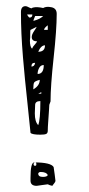

<svg xmlns="http://www.w3.org/2000/svg" viewBox="-20 -603 290 623"><path d="M79 -17V-26Q79 -76 91 -76Q145 -76 154 -61Q155 -56 157.5 -36.5Q160 -17 160 -16Q160 -13 155 -7Q150 -1 150 0Q149 0 142 -2L135 -5Q133 -5 116.5 -2.5Q100 0 99 0Q79 0 79 -17ZM104 -40Q104 -29 119 -29Q133 -29 135 -35Q130 -45 112 -45Q106 -45 104 -40ZM94 -76Q89 -76 89 -70Q89 -65 94 -65Q98 -65 98 -70Q98 -76 94 -76ZM79 -172Q76 -202 70 -259.5Q64 -317 61 -346Q58 -375 54.5 -417.5Q51 -460 49.5 -494.5Q48 -529 48 -564Q48 -583 63 -583Q67 -583 73 -579.5Q79 -576 83 -576L84 -577Q85 -578 87.5 -578.5Q90 -579 93.5 -579.5Q97 -580 104 -579.5Q111 -579 120 -577Q130 -583 147 -579.5Q164 -576 164 -558Q164 -507 154 -415.5Q144 -324 144 -274L140 -263Q140 -262 139 -245.5Q138 -229 136.5 -209Q135 -189 135 -179Q135 -171 130 -168.5Q125 -166 111 -166Q84 -166 79 -172ZM94 -262Q94 -258 93.5 -249Q93 -240 93 -235Q93 -208 104 -197Q111 -215 111 -275Q94 -275 94 -262ZM114 -304 104 -299H114ZM109 -344Q94 -340 91 -335.5Q88 -331 88 -313Q109 -325 109 -344ZM122 -392Q112 -392 107 -382.5Q102 -373 102 -363Q122 -363 122 -392ZM91 -399Q82 -399 82 -387Q92 -387 94 -399ZM126 -456Q113 -456 104 -435Q126 -435 126 -456ZM78 -486V-481Q77 -476 77 -472Q77 -451 84 -445Q86 -451 93 -458.5Q100 -466 100 -469Q83 -469 83 -483Q83 -491 90.5 -502Q98 -513 99 -516L79 -506Q78 -506 78 -486ZM135 -521Q123 -512 123 -506H135ZM94 -551 88 -536H91Q110 -541 120 -551ZM68 -556Q69 -555 70 -552Q74 -546 76 -546Q85 -546 85 -556Z"/></svg>

Font: CabinSketch
Style: Regular
Weight: 400
Designer: Pablo Impallari
Foundry: Pablo Impallari. www.impallari.com Igino Marini. www.ikern.com
Version: Version 1.002